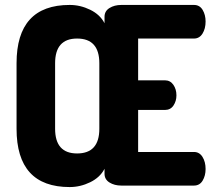

<svg xmlns="http://www.w3.org/2000/svg" viewBox="-20 -751 866 777"><path d="M262 6Q47 6 47 -230V-495Q47 -731 262 -731Q305 -731 345 -711.5Q385 -692 403 -657V-683Q403 -706 423 -718.5Q443 -731 471 -731H765Q788 -731 800 -711Q812 -691 812 -664Q812 -635 799.5 -615Q787 -595 765 -595H539V-426H647Q669 -426 681.5 -408Q694 -390 694 -365Q694 -342 682 -324Q670 -306 647 -306H539V-136H765Q787 -136 799.5 -116Q812 -96 812 -67Q812 -40 800 -20Q788 0 765 0H471Q443 0 423 -12.5Q403 -25 403 -48V-68Q385 -33 345 -13.5Q305 6 262 6ZM382 -230V-495Q382 -595 292 -595Q203 -595 203 -495V-230Q203 -130 292 -130Q382 -130 382 -230Z"/></svg>

Font: Dosis
Style: ExtraBold
Weight: 800
Designer: EdgarTolentino, PabloImpallari, IginoMarini
Foundry: EdgarTolentino, PabloImpallari, IginoMarini
Version: Version 1.007